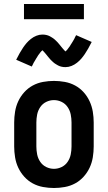

<svg xmlns="http://www.w3.org/2000/svg" viewBox="-20 -933 540 961"><path d="M250 8Q223 8 195.5 3Q168 -2 144 -15Q120 -28 101.5 -48.5Q83 -69 71.5 -93.5Q60 -118 55.5 -145.5Q51 -173 51 -200V-320Q51 -347 55.5 -374.5Q60 -402 71.5 -426.5Q83 -451 101.5 -471.5Q120 -492 144 -505Q168 -518 195.5 -523Q223 -528 250 -528Q277 -528 304.5 -523Q332 -518 356 -505Q380 -492 398.5 -471.5Q417 -451 428.5 -426Q440 -401 444.5 -374Q449 -347 449 -320V-200Q449 -173 444.5 -145.5Q440 -118 428.5 -93.5Q417 -69 398.5 -48.5Q380 -28 356 -15Q332 -2 304.5 3Q277 8 250 8ZM250 -88Q270 -88 288.5 -97Q307 -106 318.5 -123Q330 -140 334 -160Q338 -180 338 -200V-320Q338 -340 334 -360Q330 -380 318.5 -397Q307 -414 288.5 -423Q270 -432 250 -432Q230 -432 211.5 -423Q193 -414 181.5 -397Q170 -380 166 -360Q162 -340 162 -320V-200Q162 -180 166 -160Q170 -140 181.5 -123Q193 -106 211.5 -97Q230 -88 250 -88ZM308 -597Q302 -597 297.5 -597.5Q293 -598 288.5 -599Q284 -600 279.5 -601.5Q275 -603 270.5 -605.5Q266 -608 262 -610.5Q258 -613 254 -615.5Q250 -618 246.5 -621.5Q243 -625 239 -628.5Q235 -632 232 -635.5Q229 -639 226 -642.5Q223 -646 220.5 -649Q218 -652 214.5 -656.5Q211 -661 207.5 -665Q204 -669 201 -672.5Q198 -676 194 -680L190 -684V-685Q191 -685 191.5 -684.5Q192 -684 193 -684H195Q195 -683 192 -681Q189 -679 185.5 -675Q182 -671 181 -669.5Q180 -668 178.5 -666Q177 -664 175.5 -662Q174 -660 172 -657.5Q170 -655 168.5 -652Q167 -649 165 -646Q163 -643 161 -640Q159 -637 157 -633Q155 -629 152.5 -625.5Q150 -622 148 -618Q146 -614 144 -609.5Q142 -605 139 -600L61 -634Q70 -652 78.5 -667Q87 -682 95.5 -694.5Q104 -707 113 -717.5Q122 -728 134.5 -738Q147 -748 162 -754Q177 -760 192 -760Q198 -760 202.5 -759.5Q207 -759 211.5 -758Q216 -757 220.5 -755.5Q225 -754 229.5 -751.5Q234 -749 238 -746.5Q242 -744 246 -741.5Q250 -739 253.5 -735.5Q257 -732 261 -728.5Q265 -725 268 -721.5Q271 -718 274 -714.5Q277 -711 279.5 -708Q282 -705 285.5 -700.5Q289 -696 292.5 -692Q296 -688 299 -684.5Q302 -681 306 -677L310 -673V-672Q309 -672 308.5 -672.5Q308 -673 307 -673Q306 -673 306 -673L305 -672V-673Q305 -674 308 -676Q311 -678 314.5 -682Q318 -686 319 -687.5Q320 -689 321.5 -691Q323 -693 324.5 -695Q326 -697 328 -699.5Q330 -702 331.5 -705Q333 -708 335 -711Q337 -714 339 -717Q341 -720 343 -723.5Q345 -727 347.5 -731Q350 -735 352 -739Q354 -743 356 -747.5Q358 -752 361 -757L439 -723Q430 -705 421.5 -690Q413 -675 404.5 -662.5Q396 -650 387 -639.5Q378 -629 365.5 -619Q353 -609 338 -603Q323 -597 308 -597ZM100 -837V-913H400V-837Z"/></svg>

Font: Iosevka Term
Style: Bold
Weight: 700
Monospace: yes
Designer: Belleve Invis
Foundry: Belleve Invis
Version: Version 30.0.1